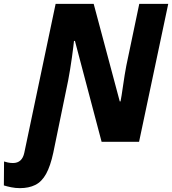

<svg xmlns="http://www.w3.org/2000/svg" viewBox="-119 -734 891 994"><path d="M-16 240Q-39 240 -61 235.5Q-83 231 -99 226L-98 102Q-93 104 -79.5 107Q-66 110 -52 110Q-4 110 7 56L169 -714H366L501 -209H505Q507 -218 510.5 -240Q514 -262 518 -290Q522 -318 526.5 -346Q531 -374 535 -394L602 -714H752L601 0H407L269 -522H264Q263 -514 260.5 -491Q258 -468 253.5 -437.5Q249 -407 244 -375Q239 -343 234 -318L157 56Q142 126 119.5 166.5Q97 207 63.5 223.5Q30 240 -16 240Z"/></svg>

Font: Noto Sans Disp ExtBd
Style: Italic
Weight: 800
Italic angle: -12°
Designer: Monotype Design Team
Foundry: Monotype Imaging Inc.
Version: Version 2.000;GOOG;noto-source:20170915:90ef993387c0